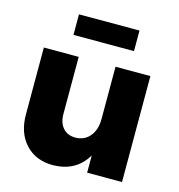

<svg xmlns="http://www.w3.org/2000/svg" viewBox="-110 -842 885 947"><g transform="rotate(15 332.0 -368.0)"><path d="M596 -541V0H418V-88Q363 6 245 8Q157 8 104.5 -48.5Q52 -105 52 -199V-541H230V-250Q230 -204 253.5 -178Q277 -152 317 -152Q364 -153 391 -186.5Q418 -220 418 -274V-541ZM177 -744H486V-639H177Z"/></g></svg>

Font: Montserrat V1
Style: Bold
Weight: 700
Designer: Julieta Ulanovsky
Foundry: Julieta Ulanovsky
Version: Version 6.001